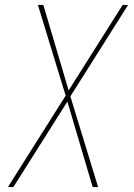

<svg xmlns="http://www.w3.org/2000/svg" viewBox="-20 -755 540 775"><path d="M12 0 245 -369 133 -735H155L257 -390L475 -735H497L264 -366L376 0H354L252 -345L34 0Z"/></svg>

Font: Iosevka SS18 Thin
Style: Italic
Weight: 100
Italic angle: -9°
Monospace: yes
Designer: Belleve Invis
Foundry: Belleve Invis
Version: Version 25.1.1; ttfautohint (v1.8.4)